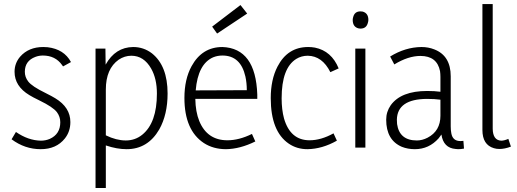

<svg xmlns="http://www.w3.org/2000/svg" viewBox="-20 -728 2549 947"><path d="M327.1 -126Q327.1 -198.2 252.9 -243.2Q237.3 -252.9 204.1 -269.5Q137.7 -301.8 119.1 -326.2Q102.5 -347.7 102.5 -374Q102.5 -427.7 154.3 -447.3Q171.9 -454.1 191.4 -454.1Q252.9 -454.1 286.1 -407.2Q289.1 -403.3 291 -400.4L330.1 -421.9Q295.9 -485.4 214.8 -495.1Q204.1 -496.1 193.4 -496.1Q121.1 -496.1 79.1 -448.2Q51.8 -416 51.8 -374Q51.8 -302.7 125 -258.8Q140.6 -249 174.8 -232.4Q241.2 -200.2 260.7 -174.8Q277.3 -152.3 277.3 -125Q277.3 -66.4 225.6 -43Q205.1 -34.2 181.6 -34.2Q119.1 -35.2 58.6 -77.1L37.1 -41Q102.5 7.8 180.7 7.8Q257.8 7.8 299.8 -44.9Q327.1 -79.1 327.1 -126Z M600.6 -35.2Q553.7 -35.2 502 -60.5V-286.1Q502 -388.7 565.4 -433.6Q594.7 -453.1 627.9 -453.1Q689.5 -453.1 725.6 -389.6Q753.9 -339.8 753.9 -266.6Q753.9 -122.1 681.6 -63.5Q646.5 -35.2 600.6 -35.2ZM502 199.2V-10.7Q556.6 7.8 604.5 7.8Q709 7.8 765.6 -89.8Q806.6 -163.1 806.6 -266.6Q806.6 -403.3 729.5 -464.8Q688.5 -496.1 636.7 -496.1Q548.8 -495.1 501 -409.2L500 -488.3H451.2V199.2Z M1239.3 -30.3 1222.7 -67.4Q1159.2 -36.1 1101.6 -36.1Q1002 -36.1 962.9 -130.9Q944.3 -176.8 943.4 -240.2H1249V-261.7Q1241.2 -490.2 1077.1 -496.1Q976.6 -496.1 924.8 -401.4Q889.6 -336.9 889.6 -245.1Q889.6 -85.9 985.4 -22.5Q1032.2 7.8 1094.7 7.8Q1164.1 6.8 1239.3 -30.3ZM1077.1 -454.1Q1167 -454.1 1190.4 -350.6Q1197.3 -319.3 1197.3 -283.2L945.3 -282.2Q956.1 -412.1 1031.2 -445.3Q1052.7 -454.1 1077.1 -454.1ZM1199.2 -661.1 1166 -703.1 1026.4 -596.7 1050.8 -562.5Z M1641.6 -34.2 1625 -70.3Q1563.5 -36.1 1506.8 -36.1Q1412.1 -36.1 1380.9 -143.6Q1369.1 -187.5 1369.1 -243.2Q1369.1 -392.6 1441.4 -437.5Q1466.8 -453.1 1498 -453.1Q1569.3 -452.1 1609.4 -372.1L1650.4 -390.6Q1615.2 -476.6 1533.2 -493.2Q1516.6 -496.1 1500 -496.1Q1398.4 -496.1 1348.6 -399.4Q1315.4 -335 1315.4 -244.1Q1315.4 -80.1 1404.3 -19.5Q1444.3 7.8 1496.1 7.8Q1569.3 6.8 1641.6 -34.2Z M1782.2 0V-488.3H1732.4V0ZM1796.9 -629.9Q1796.9 -663.1 1768.6 -670.9Q1763.7 -671.9 1757.8 -671.9Q1728.5 -671.9 1721.7 -642.6Q1719.7 -635.7 1719.7 -629.9Q1719.7 -594.7 1749 -587.9Q1753.9 -586.9 1757.8 -586.9Q1788.1 -586.9 1794.9 -617.2Q1796.9 -624 1796.9 -629.9Z M2239.3 7.8Q2253.9 7.8 2268.6 4.9L2265.6 -33.2Q2258.8 -32.2 2251 -32.2Q2212.9 -32.2 2206.1 -70.3Q2203.1 -85 2203.1 -104.5V-351.6Q2203.1 -453.1 2122.1 -484.4Q2092.8 -496.1 2058.6 -496.1Q1978.5 -495.1 1904.3 -449.2L1924.8 -410.2Q1993.2 -452.1 2053.7 -452.1Q2135.7 -452.1 2150.4 -377Q2152.3 -363.3 2152.3 -348.6V-275.4Q2124 -279.3 2086.9 -279.3Q1958 -279.3 1907.2 -209Q1884.8 -176.8 1884.8 -137.7Q1884.8 -37.1 1961.9 -3.9Q1991.2 7.8 2026.4 7.8Q2095.7 7.8 2143.6 -45.9Q2150.4 -54.7 2157.2 -64.5Q2167 2 2227.5 6.8Q2233.4 7.8 2239.3 7.8ZM2036.1 -35.2Q1950.2 -35.2 1938.5 -116.2Q1937.5 -126 1937.5 -137.7Q1939.5 -239.3 2085.9 -240.2Q2124 -240.2 2152.3 -236.3V-157.2Q2152.3 -82 2088.9 -48.8Q2062.5 -35.2 2036.1 -35.2Z M2443.4 6.8Q2469.7 6.8 2500 -4.9L2487.3 -43Q2466.8 -34.2 2452.1 -34.2Q2411.1 -36.1 2410.2 -92.8V-708H2359.4V-86.9Q2359.4 -13.7 2416 2.9Q2428.7 6.8 2443.4 6.8Z"/></svg>

Font: Yaldevi Colombo Light
Style: Regular
Weight: 300
Designer: Sol Matas, Denzil Rajitha, Kosala Senevirathne and Pathum Egodawatta
Foundry: Mooniak
Version: Version 1.020 ; ttfautohint (v1.6)